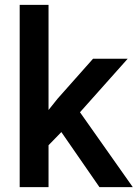

<svg xmlns="http://www.w3.org/2000/svg" viewBox="-20 -770 566 790"><path d="M232.4 -226.6 179.7 -172.4V0H61V-750H179.7V-317.4L216.8 -363.8L362.8 -528.3H505.4L309.1 -308.1L526.4 0H389.2Z"/></svg>

Font: Roboto-o Medium
Style: Regular
Weight: 500
Designer: Google
Version: Version 2.134; 2016; ttfautohint (v1.6)